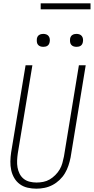

<svg xmlns="http://www.w3.org/2000/svg" viewBox="-20 -1128 565 1156"><path d="M199 8Q172 8 146 2Q120 -4 99.5 -19Q79 -34 66 -56Q53 -78 47.5 -103.5Q42 -129 42.5 -156Q43 -183 47 -210L134 -735H175L87 -204Q84 -183 83 -161.5Q82 -140 85.5 -120Q89 -100 98 -82Q107 -64 122.5 -51.5Q138 -39 158.5 -34Q179 -29 200 -29Q220 -29 240.5 -33Q261 -37 279 -47.5Q297 -58 313 -74Q329 -90 339.5 -108Q350 -126 355.5 -146Q361 -166 365 -186L455 -735H496L405 -180Q400 -155 392 -131Q384 -107 371 -85Q358 -63 338.5 -44.5Q319 -26 296 -14Q273 -2 248 3Q223 8 199 8ZM441 -846Q431 -846 422.5 -849Q414 -852 408.5 -859Q403 -866 402 -875.5Q401 -885 402 -895Q403 -901 406 -907Q409 -913 415 -917Q421 -921 427.5 -922.5Q434 -924 440 -924Q450 -924 458.5 -921Q467 -918 472.5 -911Q478 -904 479.5 -894.5Q481 -885 479 -875Q478 -869 475 -863Q472 -857 466.5 -853Q461 -849 454 -847.5Q447 -846 441 -846ZM241 -846Q231 -846 222.5 -849Q214 -852 208.5 -859Q203 -866 202 -875.5Q201 -885 202 -895Q203 -901 206 -907Q209 -913 215 -917Q221 -921 227.5 -922.5Q234 -924 240 -924Q250 -924 258.5 -921Q267 -918 272.5 -911Q278 -904 279.5 -894.5Q281 -885 279 -875Q278 -869 275 -863Q272 -857 266.5 -853Q261 -849 254 -847.5Q247 -846 241 -846ZM525 -1072H225V-1108H525Z"/></svg>

Font: Iosevka Curly Extralight
Style: Italic
Weight: 200
Italic angle: -9°
Monospace: yes
Designer: Belleve Invis
Foundry: Belleve Invis
Version: Version 22.1.2; ttfautohint (v1.8.4)